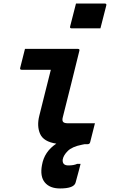

<svg xmlns="http://www.w3.org/2000/svg" viewBox="-20 -814 640 1084"><path d="M409 -794H572Q583 -794 580 -783L547 -654H384Q373 -654 376 -665ZM121 -538H420Q431 -538 428 -527Q405 -434 382 -341Q359 -248 335 -154Q329 -133 337 -125Q344 -118 364 -118H516Q509 -92 502.5 -64.5Q496 -37 489 -11Q486 0 475 0H458Q450 2 443 3Q387 14 362.5 38.5Q338 63 334 87Q331 120 366 120Q397 120 416 111H435Q431 125 426 146Q421 167 407 216Q399 250 319 250Q261 250 233 216Q205 182 217 118Q230 42 298 -3Q226 -14 206.5 -58Q187 -102 202 -161Q218 -226 234.5 -291Q251 -356 267 -420H103Q91 -420 94 -431Q101 -457 107.5 -484.5Q114 -512 121 -538Z"/></svg>

Font: Recursive Mn Lnr St
Style: Bold Italic
Weight: 700
Italic angle: -15°
Monospace: yes
Version: Version 1.079;hotconv 1.0.112;makeotfexe 2.5.65598; ttfautoh